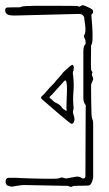

<svg xmlns="http://www.w3.org/2000/svg" viewBox="-20 -720 421 744"><path d="M28 3Q25 4 17 1.5Q9 -1 7 -2Q0 -10 2 -20.5Q4 -31 14 -31H40Q43 -31 60 -30Q77 -29 100.5 -28.5Q124 -28 148 -27.5Q172 -27 189 -27.5Q206 -28 208 -29Q216 -33 221.5 -32Q227 -31 233 -29Q236 -28 239.5 -29Q243 -30 245 -30Q258 -32 272.5 -35Q287 -38 299 -29Q303 -27 307 -29.5Q311 -32 311 -36L312 -298Q312 -302 312.5 -306.5Q313 -311 311 -314Q303 -325 303 -339V-523Q303 -531 305 -538Q307 -545 312 -551Q312 -565 308.5 -570Q305 -575 305 -582Q310 -588 311 -601Q312 -614 307 -645Q307 -666 284 -666L45 -660Q18 -659 9 -664Q0 -669 0 -681Q0 -691 10 -691Q38 -692 48.5 -691.5Q59 -691 63 -694Q68 -697 117.5 -697.5Q167 -698 280 -697Q286 -692 294 -697Q298 -701 305 -699Q319 -694 332.5 -686.5Q346 -679 338 -667Q334 -665 334 -661Q338 -617 338.5 -594Q339 -571 338 -560.5Q337 -550 333 -544Q333 -527 332.5 -498Q332 -469 333 -452Q333 -448 336 -444Q339 -440 338 -438Q334 -433 338 -424Q344 -415 338 -405Q337 -401 335 -397.5Q333 -394 333 -390Q333 -384 333 -365Q333 -346 333.5 -323Q334 -300 334.5 -283Q335 -266 336 -264Q341 -252 341 -244Q341 -219 341 -180Q341 -141 341 -101.5Q341 -62 341 -37Q342 -30 336.5 -15.5Q331 -1 322 -1Q316 -1 302 -0.5Q288 0 276 0Q264 0 261 2Q256 6 250.5 3Q245 0 240 0H229L73 -3Q66 -3 52.5 -1Q39 1 28 3ZM257 -240Q256 -240 243 -250Q230 -260 212 -275.5Q194 -291 175 -307.5Q156 -324 142 -336Q135 -343 145 -350Q153 -357 157.5 -363Q162 -369 167 -374L178 -386Q183 -391 187.5 -395.5Q192 -400 197 -407Q199 -409 210 -421.5Q221 -434 225 -440Q231 -445 242.5 -456Q254 -467 261 -469Q267 -464 266 -458Q265 -452 265 -447Q261 -441 263 -431L264 -421Q267 -392 264.5 -363Q262 -334 265 -305Q266 -299 264 -293.5Q262 -288 263 -282Q264 -278 265.5 -273Q267 -268 268 -264Q268 -260 268.5 -257Q269 -254 267 -250Q267 -248 264.5 -244Q262 -240 257 -240ZM238 -290Q237 -303 238 -325Q239 -347 239.5 -368.5Q240 -390 237.5 -401.5Q235 -413 228 -405L183 -355Q179 -351 174.5 -347Q170 -343 173 -340Q175 -338 178.5 -336Q182 -334 185 -330Q189 -325 196 -322Q203 -319 210 -314Q216 -310 220 -303.5Q224 -297 234 -292Q236 -291 236.5 -290.5Q237 -290 238 -290Z"/></svg>

Font: Sankofa Display
Style: Regular
Weight: 400
Designer: Batsirai Madzonga
Foundry: Batsirai Madzonga
Version: Version 1.000; ttfautohint (v1.8.4.7-5d5b)